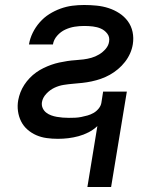

<svg xmlns="http://www.w3.org/2000/svg" viewBox="-20 -548 640 769"><path d="M330 201 370 -43Q354 -28 334.5 -18Q315 -8 294.5 -2.5Q274 3 253.5 5.5Q233 8 212 8Q189 8 167 5Q145 2 125.5 -6.5Q106 -15 90 -29Q74 -43 64.5 -62Q55 -81 52 -103Q49 -125 53 -147Q56 -163 62 -178.5Q68 -194 77.5 -208.5Q87 -223 99 -235.5Q111 -248 125 -258Q139 -268 154.5 -275.5Q170 -283 185.5 -288.5Q201 -294 217 -297.5Q233 -301 249.5 -303.5Q266 -306 282 -307Q298 -308 314 -310Q330 -312 346 -316.5Q362 -321 377 -330Q392 -339 403.5 -352.5Q415 -366 417 -382Q420 -400 409.5 -413.5Q399 -427 384 -433.5Q369 -440 352 -442Q335 -444 317 -444Q298 -444 279 -441Q260 -438 241.5 -429.5Q223 -421 209 -405Q195 -389 192 -370H96Q96 -370 96 -370Q96 -370 96 -370Q100 -394 111 -416.5Q122 -439 139 -458.5Q156 -478 177.5 -491.5Q199 -505 222.5 -513.5Q246 -522 269.5 -525Q293 -528 317 -528Q342 -528 367 -525.5Q392 -523 415 -515.5Q438 -508 458 -495Q478 -482 492 -463Q506 -444 511 -420Q516 -396 512 -371Q509 -352 501 -334Q493 -316 480.5 -300Q468 -284 452.5 -271Q437 -258 420 -248.5Q403 -239 384.5 -232.5Q366 -226 347 -222Q328 -218 309.5 -216Q291 -214 272.5 -212.5Q254 -211 235 -208Q216 -205 198 -196.5Q180 -188 165.5 -172.5Q151 -157 148 -139Q146 -126 151 -115Q156 -104 165 -97Q174 -90 185 -86Q196 -82 207.5 -80Q219 -78 231 -77Q243 -76 256 -76Q268 -76 280.5 -76.5Q293 -77 305.5 -79.5Q318 -82 330.5 -85.5Q343 -89 354.5 -95.5Q366 -102 375 -113Q384 -124 386 -136L393 -181H488L425 201Z"/></svg>

Font: Iosevka SS04 Medium Extended
Style: Italic
Weight: 500
Width: 7
Italic angle: -9°
Monospace: yes
Designer: Belleve Invis
Foundry: Belleve Invis
Version: Version 19.0.0; ttfautohint (v1.8.4)